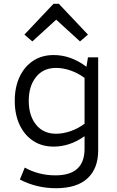

<svg xmlns="http://www.w3.org/2000/svg" viewBox="-20 -773 620 1015"><path d="M275 222Q225 222 177 210.5Q129 199 85 176L111 113Q185 154 273 154Q427 154 427 14V-53Q349 2 264 2Q201 2 155 -28.5Q109 -59 83.5 -113.5Q58 -168 58 -240Q58 -312 83.5 -366.5Q109 -421 155 -451.5Q201 -482 264 -482Q355 -482 437 -420L445 -470H499V23Q499 117 443 169.5Q387 222 275 222ZM276 -66Q314 -66 354 -80Q394 -94 427 -119V-361Q394 -386 354 -400Q314 -414 276 -414Q209 -414 170.5 -366Q132 -318 132 -240Q132 -162 170.5 -114Q209 -66 276 -66ZM151 -554 109 -590 263 -753H291L445 -590L403 -554L277 -669Z"/></svg>

Font: Sometype Mono
Style: Regular
Weight: 400
Monospace: yes
Designer: Ryoichi Tsunekawa
Foundry: Dharma Type
Version: Version 1.000; ttfautohint (v1.8.3)